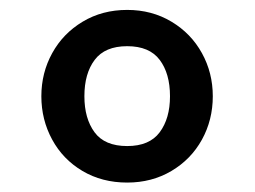

<svg xmlns="http://www.w3.org/2000/svg" viewBox="-20 -728 527 397"><path d="M65.5 -529Q65.5 -577.5 88 -618.2Q110.5 -659 151 -683.2Q191.5 -707.5 243 -707.5Q294 -707.5 334.5 -683.2Q375 -659 397.5 -618.2Q420 -577.5 420 -529Q420 -480 397.5 -439.2Q375 -398.5 334.5 -374.5Q294 -350.5 243 -350.5Q191 -350.5 150.5 -374.5Q110 -398.5 87.8 -439.5Q65.5 -480.5 65.5 -529ZM243 -426Q289 -426 310.2 -454.5Q331.5 -483 331.5 -529Q331.5 -576 310.2 -604.2Q289 -632.5 243 -632.5Q197 -632.5 175.8 -604.2Q154.5 -576 154.5 -529Q154.5 -483 175.5 -454.5Q196.5 -426 243 -426Z"/></svg>

Font: HK Grotesk ExtraBold
Style: Regular
Weight: 800
Designer: Alfredo Marco Pradil
Foundry: Hanken Design Co.
Version: Version 3.001